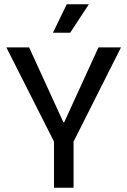

<svg xmlns="http://www.w3.org/2000/svg" viewBox="-20 -883 599 903"><path d="M234 0V-217L10 -660H117L278 -308H282L443 -660H549L326 -217V0ZM310 -729H229L294 -863H398Z"/></svg>

Font: Bricolage Grotesque 60pt
Style: Regular
Weight: 400
Version: Version 1.001;gftools[0.9.33.dev8+g029e19f]